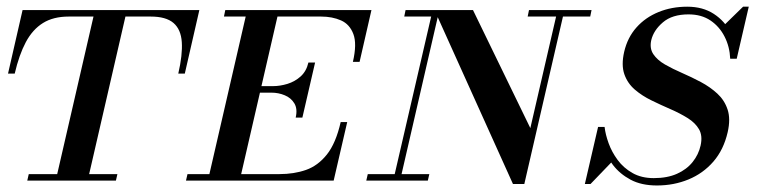

<svg xmlns="http://www.w3.org/2000/svg" viewBox="-20 -540 2317 574"><path d="M61.5 0 66 -19.5H151L259.5 -490.5H185.5Q139.5 -490.5 108.5 -471.2Q77.5 -452 57.2 -414Q37 -376 24 -320H4L47.5 -510H576L532.5 -320H513Q526 -376 523.5 -414Q521 -452 498.8 -471.2Q476.5 -490.5 430.5 -490.5H355L246.5 -19.5H331L326.5 0Z M601.5 0 719 -510H814L696.5 0ZM536 0 540.5 -19.5H815.5Q859 -19.5 894.8 -32Q930.5 -44.5 957.2 -78Q984 -111.5 998.5 -175H1018L977.5 0ZM864 -188.5Q870 -214.5 860 -231Q850 -247.5 831.2 -255.2Q812.5 -263 791.5 -263H736.5L741 -282.5H796Q817 -282.5 839.2 -289.2Q861.5 -296 878.8 -311.5Q896 -327 902 -353H922L884 -188.5ZM1035 -355Q1047.5 -408.5 1036.5 -438Q1025.5 -467.5 999.5 -479Q973.5 -490.5 940 -490.5H649.5L653.5 -510H1090.5L1055 -355Z M1513.5 10 1279 -510H1394L1565.5 -157L1647 -510H1667.5L1547.5 10ZM1075 0 1079.5 -19.5H1263.5L1259 0ZM1155.5 0 1269 -490.5H1188.5L1192.5 -510H1293.5L1176 0ZM1557.5 -490.5 1561.5 -510H1748.5L1744.5 -490.5Z M1944 14.5Q1897.5 14.5 1865.2 -2.8Q1833 -20 1812.5 -46.8Q1792 -73.5 1781.5 -104Q1771 -134.5 1768 -160.5H1787.5Q1790 -138 1799.5 -111.8Q1809 -85.5 1826.5 -61.8Q1844 -38 1870.8 -22.8Q1897.5 -7.5 1934.5 -7.5Q1975 -7.5 2004 -20.5Q2033 -33.5 2050.8 -55.8Q2068.5 -78 2074.5 -105Q2081 -134 2069.8 -153.5Q2058.5 -173 2035.5 -187.2Q2012.5 -201.5 1984.2 -213.8Q1956 -226 1927.8 -239.8Q1899.5 -253.5 1877.8 -272.2Q1856 -291 1846.5 -318.2Q1837 -345.5 1846 -385Q1856 -428 1882.8 -458Q1909.5 -488 1948.8 -504Q1988 -520 2034.5 -520Q2081 -520 2114 -498.5Q2147 -477 2164.8 -441.8Q2182.5 -406.5 2182.5 -364.5H2163Q2161.5 -400.5 2146.2 -430.5Q2131 -460.5 2104 -478.8Q2077 -497 2038.5 -497Q1989.5 -497 1961.8 -473.2Q1934 -449.5 1927 -420Q1921.5 -395.5 1933.2 -378Q1945 -360.5 1968 -347.2Q1991 -334 2019.2 -321.8Q2047.5 -309.5 2075.2 -294.8Q2103 -280 2124.5 -260.2Q2146 -240.5 2155.2 -212.5Q2164.5 -184.5 2155.5 -145Q2143.5 -92.5 2112.8 -57Q2082 -21.5 2038.2 -3.5Q1994.5 14.5 1944 14.5ZM1728.5 10 1768 -160.5Q1775.5 -136 1781.8 -120.2Q1788 -104.5 1794.8 -90.8Q1801.5 -77 1810.5 -57.5L1745.5 10ZM2182.5 -364.5Q2178.5 -387 2172.2 -400.8Q2166 -414.5 2158 -427.5Q2150 -440.5 2140 -460L2201.5 -520H2218.5Z"/></svg>

Font: Bodoni Moda SC
Style: Italic
Weight: 400
Italic angle: -13°
Designer: Owen Earl
Foundry: indestructible type
Version: Version 2.005